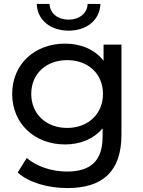

<svg xmlns="http://www.w3.org/2000/svg" viewBox="-20 -757 730 977"><path d="M329 -601C419 -601 488 -653 491 -737H426C424 -688 382 -657 329 -657C276 -657 234 -688 232 -737H167C170 -653 239 -601 329 -601ZM507 -530V-448C462 -506 390 -535 311 -535C158 -535 42 -432 42 -279C42 -126 158 -22 311 -22C387 -22 456 -49 502 -104V-62C502 58 445 116 320 116C242 116 165 89 116 47L70 121C128 173 226 200 323 200C503 200 598 115 598 -72V-530ZM322 -106C215 -106 139 -177 139 -279C139 -382 215 -451 322 -451C428 -451 504 -382 504 -279C504 -177 428 -106 322 -106Z"/></svg>

Font: AWKNG-Font Medium
Style: Regular
Weight: 500
Designer: Awakening Church
Foundry: Awakening Church
Version: Version 1.700;PS 001.700;hotconv 1.0.88;makeotf.lib2.5.64775